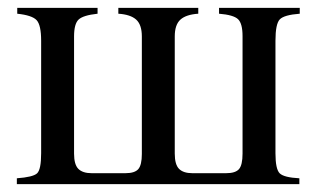

<svg xmlns="http://www.w3.org/2000/svg" viewBox="-20 -470 808 490"><path d="M745 -450V-435Q705 -432 694 -420.5Q683 -409 683 -366V-79Q683 -38 694 -27.5Q705 -17 744 -15V0H23V-15Q64 -18 74.5 -27.5Q85 -37 85 -79V-366Q85 -406 73.5 -418.5Q62 -431 24 -435V-450H229V-435Q192 -431 180.5 -420Q169 -409 169 -377V-78Q169 -50 180 -39Q191 -28 214 -28H300Q324 -28 333 -38.5Q342 -49 342 -77V-377Q342 -407 327.5 -420Q313 -433 282 -435V-450H486V-435Q455 -433 440.5 -420Q426 -407 426 -377V-78Q426 -50 437 -39Q448 -28 471 -28H557Q581 -28 590 -38.5Q599 -49 599 -78V-378Q599 -410 587.5 -421Q576 -432 539 -435V-450Z"/></svg>

Font: STIX
Style: Regular
Weight: 400
Designer: MicroPress Inc., with final additions and corrections provided by Coen Hoffman, Elsevier (retired)
Version: Version 1.1.1